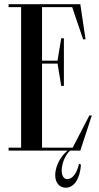

<svg xmlns="http://www.w3.org/2000/svg" viewBox="-20 -720 475 918"><path d="M302 136.5C284 136.5 275 119 275 95C275 65.5 288.5 26 314.5 0H364L419 -168H407.3L327.6 -14H181V-416H255.1L272.8 -309H285.5V-537H272.8L255.1 -430H181V-686H325.1L377.3 -532H389L364 -700H21V-686H81V-14H21V0H303.5C267.9 27.8 244 76.9 244 117.5C244 153.5 264 177.5 294.5 177.5C334.5 177.5 363 133.5 367 67.5L357.7 63C348.7 107 326.6 136.5 302 136.5Z"/></svg>

Font: Picaflor 36 pt
Style: Regular
Weight: 400
Designer: Ariel Martín Pérez
Foundry: Tunera Type Foundry
Version: Version 1.000;hotconv 1.0.109;makeotfexe 2.5.65596